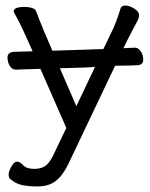

<svg xmlns="http://www.w3.org/2000/svg" viewBox="-20 -505 540 689"><path d="M321 -265 294 -263 195 -260 254 -124ZM423 -332Q441 -333 464 -334Q476 -334 485 -321Q494 -308 494 -290Q494 -272 473 -271L450 -270L393 -269L226 82Q206 124 180.5 144Q155 164 116 164H106Q87 164 63 160Q39 156 16 137Q11 132 11 121Q11 110 21 92.5Q31 75 41 75Q51 75 63.5 88Q76 101 102.5 101Q129 101 144.5 89Q160 77 174 46L218 -46L125 -258L62 -256L38 -255H37Q24 -255 15.5 -268Q7 -281 7 -299Q7 -317 29 -319L62 -320L97 -321L72 -377Q50 -425 39.5 -443.5Q29 -462 29 -464Q29 -480 66.5 -480Q104 -480 110 -464Q118 -441 138 -393L168 -323L351 -329L377 -383Q397 -422 413 -476Q416 -485 430.5 -485Q445 -485 462 -474Q479 -463 479 -452Q479 -441 473.5 -430.5Q468 -420 457 -399.5Q446 -379 437 -361Z"/></svg>

Font: LXGW WenKai
Style: Regular
Weight: 400
Designer: LXGW / Fontworks Inc.
Foundry: LXGW / Fontworks Inc.
Version: Version 1.520; June 14, 2025